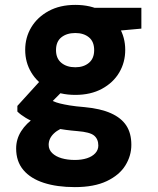

<svg xmlns="http://www.w3.org/2000/svg" viewBox="-20 -533 648 785"><path d="M286 232Q213 232 159 214.5Q105 197 75.5 162Q46 127 46 74Q46 36 66.5 3.5Q87 -29 125 -54.5Q163 -80 217 -98L266 -21Q222 -8 200.5 12.5Q179 33 179 59Q179 79 193.5 93Q208 107 232 114Q256 121 286 121Q314 121 335.5 114Q357 107 369.5 93.5Q382 80 382 62Q382 36 365 21.5Q348 7 296 3Q247 -1 207.5 -9Q168 -17 137.5 -27.5Q107 -38 85.5 -51Q64 -64 51 -77V-100L161 -221L264 -189L131 -55L177 -130Q188 -124 198.5 -119Q209 -114 225 -110Q241 -106 265 -102Q289 -98 326 -95Q391 -89 433.5 -70Q476 -51 496.5 -19.5Q517 12 517 59Q517 104 492.5 143.5Q468 183 416.5 207.5Q365 232 286 232ZM288 -145Q225 -145 179 -170Q133 -195 108 -236.5Q83 -278 83 -329Q83 -380 108 -421.5Q133 -463 179 -488Q225 -513 288 -513Q351 -513 397 -488Q443 -463 467.5 -421.5Q492 -380 492 -329Q492 -278 467.5 -236.5Q443 -195 397 -170Q351 -145 288 -145ZM288 -258Q322 -258 343.5 -276Q365 -294 365 -328Q365 -363 343.5 -380.5Q322 -398 288 -398Q253 -398 231 -380.5Q209 -363 209 -328Q209 -294 231 -276Q253 -258 288 -258ZM371 -399 349 -501H558V-416Z"/></svg>

Font: DM Sans 17pt Black
Style: Regular
Weight: 900
Version: Version 4.004;gftools[0.9.30]